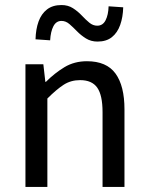

<svg xmlns="http://www.w3.org/2000/svg" viewBox="-20 -742 588 762"><path d="M81 0V-487H152L160 -417H162Q197 -452 236 -475.5Q275 -499 325 -499Q403 -499 438.5 -450Q474 -401 474 -308V0H387V-297Q387 -364 366 -394Q345 -424 298 -424Q261 -424 232.5 -405.5Q204 -387 168 -351V0ZM367 -577Q341 -577 321 -589.5Q301 -602 285.5 -618Q270 -634 255.5 -646.5Q241 -659 224 -659Q203 -659 192 -638Q181 -617 179 -582L121 -586Q122 -626 133 -656.5Q144 -687 166.5 -704.5Q189 -722 224 -722Q250 -722 269.5 -709.5Q289 -697 304.5 -680.5Q320 -664 334.5 -652Q349 -640 366 -640Q388 -640 399 -661.5Q410 -683 411 -717L469 -713Q468 -674 457 -643Q446 -612 424 -594.5Q402 -577 367 -577Z"/></svg>

Font: Assistant Medium
Style: Regular
Weight: 500
Designer: Hebrew By Ben Nathan, Latin by Paul Hunt
Version: Version 3.000